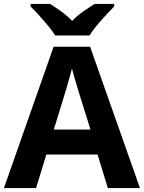

<svg xmlns="http://www.w3.org/2000/svg" viewBox="-20 -954 730 974"><path d="M527 0 475 -170H215L163 0H0L252 -717H437L690 0ZM387 -463Q382 -480 374 -506Q366 -532 358 -559Q350 -586 345 -606Q340 -586 331.5 -556.5Q323 -527 315.5 -500.5Q308 -474 304 -463L253 -297H439ZM260 -774Q246 -797 223.5 -824Q201 -851 177.5 -877Q154 -903 135 -921V-934H234Q260 -918 290 -896.5Q320 -875 346 -848Q372 -875 403 -896.5Q434 -918 460 -934H559V-921Q541 -903 517 -877Q493 -851 470.5 -824Q448 -797 434 -774Z"/></svg>

Font: Noto Sans Kayah Li
Style: Bold
Weight: 700
Designer: Monotype Design Team, Sérgio Martins
Foundry: Monotype Imaging Inc.
Version: Version 2.002; ttfautohint (v1.8.4.7-5d5b)